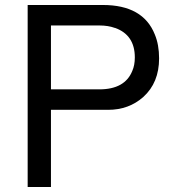

<svg xmlns="http://www.w3.org/2000/svg" viewBox="-20 -749 707 769"><path d="M184.1 -309.1V0H90.8V-729H392.1Q553.2 -729 600.1 -610.8Q617.2 -569.8 617.2 -515.1Q617.2 -418 554.2 -360.8Q496.1 -309.1 413.1 -309.1ZM184.1 -391.1H377.9Q480 -391.1 509.8 -464.8Q520 -487.8 520 -519Q520 -608.9 440.9 -637.2H439.9Q413.1 -647 377.9 -647H184.1Z"/></svg>

Font: SolaimanLipi
Style: Normal
Weight: 400
Designer: Solaiman Karim
Foundry: Al Mamun Sumon
Version: Version 2.000